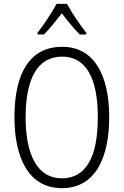

<svg xmlns="http://www.w3.org/2000/svg" viewBox="-20 -967 642 997"><path d="M328 -947H274C251 -903 206 -837 175 -797V-788H208C237 -816 272 -861 301 -898C330 -860 364 -818 394 -788H428V-797C401 -830 352 -901 328 -947ZM547 -358C547 -572 472 -724 303 -724C140 -724 55 -595 55 -359C55 -157 123 10 302 10C478 10 547 -153 547 -358ZM113 -358C113 -557 174 -673 303 -673C426 -673 488 -562 488 -358C488 -154 428 -41 301 -41C177 -41 113 -158 113 -358Z"/></svg>

Font: Noto Sans Thai Cond Light
Style: Regular
Weight: 300
Width: 3
Designer: Monotype Design Team
Foundry: Monotype Imaging Inc.
Version: Version 2.002